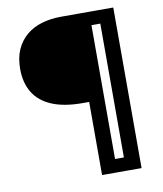

<svg xmlns="http://www.w3.org/2000/svg" viewBox="-89 -732 818 962"><g transform="rotate(-10 319.5 -251.5)"><path d="M352 157V-215H319Q225 -215 163 -241Q101 -267 70.5 -317Q40 -367 40 -437Q40 -494 58.5 -535.5Q77 -577 110 -605Q143 -633 188.5 -646.5Q234 -660 287 -660H430V157ZM381 157V89H531V157ZM475 157V-660H553V157ZM372 -592V-660H542V-592Z"/></g></svg>

Font: Bricolage Grotesque
Style: Regular
Weight: 400
Designer: Mathieu Triay
Foundry: Atelier Triay
Version: Version 1.001;gftools[0.9.33.dev8+g029e19f]